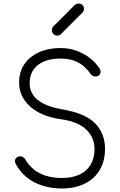

<svg xmlns="http://www.w3.org/2000/svg" viewBox="-20 -1065 684 1095"><path d="M334 10Q271 10 218.5 -7.5Q166 -25 128 -57.5Q90 -90 68 -134Q62 -146 67.5 -157Q73 -168 86 -172Q97 -176 108 -171Q119 -166 125 -155Q143 -123 172.5 -99Q202 -75 242.5 -62.5Q283 -50 334 -50Q391 -50 432.5 -69Q474 -88 496.5 -125Q519 -162 519 -215Q519 -281 471.5 -326.5Q424 -372 327 -385Q215 -401 152 -457.5Q89 -514 89 -595Q89 -654 118.5 -698Q148 -742 201.5 -766.5Q255 -791 325 -791Q377 -791 421 -774Q465 -757 498 -729.5Q531 -702 549 -672Q556 -661 552.5 -648.5Q549 -636 536 -631Q525 -627 514 -630.5Q503 -634 496 -644Q482 -665 460 -685Q438 -705 405 -718Q372 -731 325 -731Q243 -731 196 -694Q149 -657 149 -589Q149 -553 168.5 -523.5Q188 -494 230 -473Q272 -452 337 -441Q466 -419 522.5 -361.5Q579 -304 579 -215Q579 -163 561.5 -121Q544 -79 511.5 -50Q479 -21 434 -5.5Q389 10 334 10ZM307 -862Q294 -862 285 -871Q276 -880 276 -893Q276 -904 283 -913L406 -1036Q415 -1045 428 -1045Q441 -1045 450 -1036.5Q459 -1028 459 -1014Q459 -1009 457 -1003.5Q455 -998 450 -993L327 -870Q319 -862 307 -862Z"/></svg>

Font: ComfortaaLight
Style: Regular
Weight: 300
Designer: Johan Aakerlund
Foundry: Johan Aakerlund
Version: Version 3.104; ttfautohint (v1.8.1.43-b0c9)